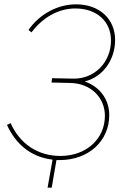

<svg xmlns="http://www.w3.org/2000/svg" viewBox="-20 -728 597 884"><path d="M255 9C387 9 483 -78 483 -198C483 -269 441 -328 370 -353C453 -373 510 -452 510 -544C510 -639 440 -708 330 -708C245 -708 162 -663 111 -590L125 -579C177 -648 249 -689 327 -689C427 -689 491 -628 491 -542C491 -441 415 -364 317 -366L220 -368L217 -348L304 -346C399 -344 463 -278 463 -195C463 -88 377 -10 258 -10C154 -10 71 -66 29 -161L12 -153C54 -61 126 -4 222 7L199 136H218L240 9Z"/></svg>

Font: Fixel Text 20240404 Thin
Style: Italic
Weight: 100
Width: 4
Italic angle: -10°
Designer: AlfaBravo + MacPaw
Foundry: Kyrylo Tkachov, Marchela Mozhyna, Serhii Makarenko, Maria Weinstein, Zakhar Kryvoshyya
Version: Version 1.211;Glyphs 3.2 (3225)